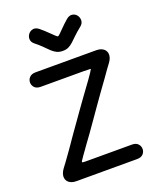

<svg xmlns="http://www.w3.org/2000/svg" viewBox="-166 -1024 926 1123"><g transform="rotate(-20 297.5 -462.0)"><path d="M105 -680Q80 -680 67 -666.5Q54 -653 54 -635Q54 -617 66.5 -603.5Q79 -590 105 -590Q127 -590 149.5 -590Q172 -590 200 -590Q228 -590 268.5 -590Q309 -590 368 -590Q415 -590 442 -585.5Q469 -581 482.5 -575.5Q496 -570 502 -567.5Q508 -565 513 -568.5Q518 -572 528 -586Q538 -600 542 -613.5Q546 -627 544 -639Q542 -651 534.5 -660Q527 -669 514 -674.5Q501 -680 484 -680Q467 -680 460 -677.5Q453 -675 450.5 -667Q448 -659 442.5 -643Q437 -627 422.5 -599.5Q408 -572 378 -531Q348 -490 320.5 -452Q293 -414 270 -381.5Q247 -349 228 -322Q209 -295 195 -275.5Q181 -256 173 -244Q163 -229 150 -210.5Q137 -192 122.5 -171.5Q108 -151 93.5 -131Q79 -111 66 -94Q56 -80 52 -66.5Q48 -53 50 -41Q52 -29 59.5 -20Q67 -11 80 -5.5Q93 0 110 0Q132 0 146.5 0Q161 0 173.5 0Q186 0 201.5 0Q217 0 240 0Q263 0 296.5 0Q330 0 366 0Q402 0 435 0Q468 0 490 0Q515 0 527.5 -13.5Q540 -27 540 -45Q540 -63 527.5 -76.5Q515 -90 490 -90Q467 -90 443.5 -90Q420 -90 395.5 -90Q371 -90 345 -90Q319 -90 292 -90Q274 -90 262 -90Q250 -90 242.5 -90Q235 -90 229 -90Q223 -90 217 -90Q211 -90 202 -90Q193 -90 188 -90.5Q183 -91 181.5 -92.5Q180 -94 181 -97Q182 -100 185 -104Q188 -108 192 -114Q196 -120 200.5 -126.5Q205 -133 210.5 -140.5Q216 -148 222 -156.5Q228 -165 235 -175Q242 -185 251 -197Q260 -209 280 -237Q300 -265 325 -301Q350 -337 375 -372.5Q400 -408 420 -436Q440 -464 448 -475Q459 -490 468 -502.5Q477 -515 486 -528Q495 -541 505 -555Q515 -569 528 -586Q538 -600 542 -613.5Q546 -627 544 -639Q542 -651 534.5 -660Q527 -669 514 -674.5Q501 -680 484 -680Q462 -680 447.5 -680Q433 -680 420.5 -680Q408 -680 392.5 -680Q377 -680 354 -680Q331 -680 298 -680Q265 -680 229 -680Q193 -680 160 -680Q127 -680 105 -680ZM439 -839Q459 -854 460 -873Q461 -892 450 -906.5Q439 -921 420.5 -923.5Q402 -926 383 -909Q358 -887 341 -869.5Q324 -852 314 -842.5Q304 -833 299 -833Q296 -834 285 -844Q274 -854 256.5 -871.5Q239 -889 215 -909Q196 -925 178 -922.5Q160 -920 148.5 -905.5Q137 -891 138 -872.5Q139 -854 159 -839Q184 -819 201 -801.5Q218 -784 232 -771Q246 -758 261.5 -750.5Q277 -743 299 -743Q320 -743 335 -750.5Q350 -758 364 -771Q378 -784 396 -801.5Q414 -819 439 -839Z"/></g></svg>

Font: Tilt Neon
Style: Regular
Weight: 400
Designer: Andy Clymer
Foundry: Andy Clymer
Version: Version 1.000